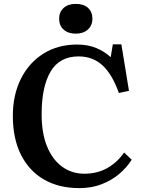

<svg xmlns="http://www.w3.org/2000/svg" viewBox="-20 -953 741 987"><path d="M388 14Q282 14 205.5 -30.5Q129 -75 87.5 -158Q46 -241 46 -357Q46 -465 87.5 -548Q129 -631 203.5 -677.5Q278 -724 376 -724Q432 -724 475 -706Q518 -688 549 -659L560 -725H604L643 -486L591 -475Q557 -571 507 -617Q457 -663 384 -663Q286 -663 240 -585Q194 -507 194 -365Q194 -268 222 -200Q250 -132 299.5 -96Q349 -60 414 -60Q479 -60 530.5 -88.5Q582 -117 618 -169L657 -132Q632 -92 593 -59Q554 -26 502.5 -6Q451 14 388 14ZM369 -780Q331 -780 307.5 -800.5Q284 -821 284 -857Q284 -891 307 -912Q330 -933 369 -933Q410 -933 432.5 -912.5Q455 -892 455 -857Q455 -822 431.5 -801Q408 -780 369 -780Z"/></svg>

Font: Literata 36pt SemiBold
Style: Regular
Weight: 600
Designer: Latin by Veronika Burian and Jose Scaglione. Greek by Irene Vlachou. Cyrillic by Vera Evstafieva.
Foundry: TypeTogether
Version: Version 3.002